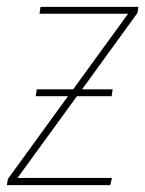

<svg xmlns="http://www.w3.org/2000/svg" viewBox="-29 -539 423 559"><path d="M374 -519 371 -501 210 -279H299L296 -259H195L22 -21H297L292 0H-9L-6 -18L169 -259H75L78 -279H184L344 -499H86L89 -519Z"/></svg>

Font: Fira Sans Condensed Thin
Style: Italic
Weight: 250
Width: 3
Italic angle: -8°
Designer: Carrois Corporate & Edenspiekermann AG
Foundry: Carrois Corporate GbR & Edenspiekermann AG
Version: Version 4.203